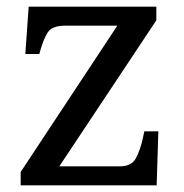

<svg xmlns="http://www.w3.org/2000/svg" viewBox="-20 -556 551 576"><path d="M42 0V-40L332 -479H176Q136 -479 123 -458.5Q110 -438 99 -398L98 -394H56L66 -536H449V-495L158 -57H340Q375 -57 388 -82Q401 -107 408 -139L413 -162H455L450 0Z"/></svg>

Font: Noto Serif Oriya
Style: Regular
Weight: 400
Designer: David Williams
Foundry: Google LLC, David Williams
Version: Version 1.051; ttfautohint (v1.8.4.7-5d5b)